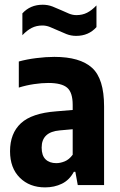

<svg xmlns="http://www.w3.org/2000/svg" viewBox="-20 -802 518 832"><path d="M175.5 10Q108 10 65.8 -32Q23.5 -74 23.5 -146.5Q23.5 -224 70.5 -267.8Q117.5 -311.5 223.5 -319.5L295 -325.5V-347.5Q295 -401.5 271 -422Q247 -442.5 189.5 -442.5Q161 -442.5 127.2 -437.5Q93.5 -432.5 61.5 -422.5V-535.5Q95.5 -545 137 -550.2Q178.5 -555.5 215.5 -555.5Q326.5 -555.5 378.8 -508.2Q431 -461 431 -341V0H317L306.5 -57.5H300Q280.5 -21.5 248 -5.8Q215.5 10 175.5 10ZM160.5 -162.5Q160.5 -128 177.5 -111.5Q194.5 -95 224 -95Q241.5 -95 260.5 -102.8Q279.5 -110.5 295 -131.5V-242L239.5 -237Q160.5 -230.5 160.5 -162.5ZM310 -646.5Q287.5 -646.5 267.5 -654.5Q247.5 -662.5 229 -671Q212 -679 196 -685.2Q180 -691.5 164 -691.5Q138 -691.5 117.8 -681.2Q97.5 -671 77 -649.5V-744Q111 -781.5 165 -781.5Q187.5 -781.5 207.5 -773.8Q227.5 -766 246 -757.5Q263 -749.5 279 -743Q295 -736.5 311 -736.5Q337 -736.5 357.2 -746.8Q377.5 -757 398 -778.5V-684.5Q364 -646.5 310 -646.5Z"/></svg>

Font: Encode Sans Condensed
Style: Bold
Weight: 700
Width: 3
Designer: Multiple Designers
Foundry: Impallari Type
Version: Version 3.000; ttfautohint (v1.8.3) -l 8 -r 50 -G 200 -x 14 